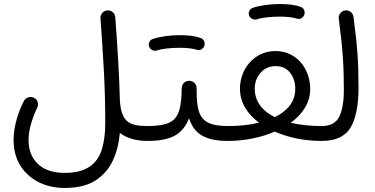

<svg xmlns="http://www.w3.org/2000/svg" viewBox="-20 -679 1845 945"><path d="M46.9 11.2C46.9 57.6 57.6 98.6 79.1 134.3C122.1 204.6 200.7 246.1 298.8 246.1C360.8 246.1 411.1 233.9 449.7 209.5C487.8 184.6 516.6 151.9 535.6 110.8C554.7 69.3 565.9 24.4 569.8 -24.9C604.5 1.5 649.9 14.6 706.5 14.6H707C728 14.6 743.2 -2 743.2 -22C743.2 -43 728 -58.6 707 -58.6H706.5C610.4 -58.6 579.1 -83 570.3 -178.7C566.9 -311.5 558.6 -443.4 547.4 -593.8C545.9 -614.7 529.3 -627.9 511.2 -627.9H508.3C488.3 -626.5 474.6 -609.4 474.6 -591.8V-588.9C481.4 -493.7 487.3 -404.8 491.7 -322.3C496.1 -239.3 498 -155.8 498 -72.3C498 -21.5 492.2 22 480.5 58.6C456.5 131.3 401.9 171.9 298.8 171.9C241.2 171.9 197.3 157.2 166.5 127.9C135.7 98.1 120.6 59.6 120.6 11.2C120.6 -15.6 125 -43.5 133.8 -72.3C142.1 -101.1 151.9 -126.5 163.1 -148.4C165.5 -153.8 167 -159.7 167 -165C167 -172.9 165 -189.5 147 -197.8C141.6 -200.2 136.2 -201.7 130.9 -201.7C123 -201.7 106.4 -199.2 97.2 -181.2C70.3 -127.9 46.9 -59.6 46.9 11.2Z M669.9 -22C669.9 -2 687 14.6 707 14.6C762.7 14.6 806.6 6.3 838.4 -10.3C870.1 -26.9 894 -55.7 910.6 -96.7C923.8 -56.2 945.3 -27.3 976.1 -10.7C1006.3 6.3 1048.3 14.6 1102.5 14.6H1103C1124 14.6 1139.2 -2 1139.2 -22C1139.2 -43 1124 -58.6 1103 -58.6H1102.5C1058.1 -58.6 1024.9 -64.5 1002.9 -76.2C958 -99.1 947.8 -150.4 947.8 -231.9V-242.7V-245.1C947.8 -262.7 934.6 -279.8 913.6 -281.2H910.6C893.1 -281.2 876 -269 874.5 -246.1C874 -198.7 870.1 -161.6 861.8 -134.3C853.5 -106.9 837.9 -87.4 814.5 -76.2C790.5 -64.5 754.9 -58.6 707 -58.6C687 -58.6 669.9 -43 669.9 -22ZM713.4 -450.7C718.8 -435.5 732.4 -429.2 742.7 -429.2C745.1 -429.2 748 -429.7 751 -430.2C777.8 -439.5 821.8 -443.8 866.7 -443.8C900.4 -443.8 927.7 -440.4 948.7 -434.1C952.1 -433.1 955.1 -432.6 958.5 -432.6C967.8 -432.6 976.1 -437.5 982.9 -447.3C985.8 -452.1 987.3 -457 987.3 -462.4C987.3 -468.3 986.3 -482.4 970.7 -490.7C944.8 -501 910.2 -505.9 866.7 -505.9C819.8 -505.9 768.6 -499.5 733.9 -487.8C717.8 -483.4 711.9 -468.8 711.9 -459C711.9 -456.5 712.4 -453.6 713.4 -450.7Z M1066.4 -22C1066.4 -2 1083 14.6 1103 14.6C1181.6 14.6 1263.7 -1.5 1332.5 -31.2C1402.8 -0.5 1480 14.6 1563.5 14.6H1564C1585 14.6 1600.1 -2 1600.1 -22C1600.1 -43 1585 -58.6 1564 -58.6H1563.5C1507.3 -58.6 1456.5 -64 1411.1 -74.7C1469.2 -117.2 1506.8 -173.3 1506.8 -240.2C1506.8 -343.3 1438 -427.7 1336.9 -427.7C1303.2 -427.7 1272.9 -419.4 1246.6 -402.8C1193.4 -369.1 1161.1 -310.1 1161.1 -241.7C1161.1 -173.8 1197.8 -117.7 1254.9 -75.2C1209.5 -64 1158.7 -58.6 1103 -58.6C1083 -58.6 1066.4 -43 1066.4 -22ZM1233.9 -241.7C1233.9 -273.4 1243.7 -299.8 1262.7 -321.3C1281.7 -342.8 1306.6 -353.5 1336.9 -353.5C1366.7 -353.5 1390.6 -342.8 1407.7 -321.3C1424.8 -299.3 1433.1 -272.5 1433.1 -240.2C1433.1 -178.2 1394.5 -132.3 1332.5 -102.5C1271.5 -132.3 1233.9 -179.2 1233.9 -241.7ZM1205.6 -604C1210.9 -588.9 1224.6 -582.5 1234.9 -582.5C1237.3 -582.5 1240.2 -583 1243.2 -583.5C1270 -592.8 1314 -597.2 1358.9 -597.2C1392.6 -597.2 1419.9 -593.8 1440.9 -587.4C1444.3 -586.4 1447.3 -585.9 1450.7 -585.9C1460 -585.9 1468.3 -590.8 1475.1 -600.6C1478 -605.5 1479.5 -610.4 1479.5 -615.7C1479.5 -621.6 1478.5 -635.7 1462.9 -644C1437 -654.3 1402.3 -659.2 1358.9 -659.2C1312 -659.2 1260.7 -652.8 1226.1 -641.1C1210 -636.7 1204.1 -622.1 1204.1 -612.3C1204.1 -609.9 1204.6 -606.9 1205.6 -604Z M1527.3 -22C1527.3 -2 1543.9 14.6 1564 14.6C1631.8 14.6 1679.2 -7.3 1705.6 -51.3C1731.4 -95.2 1744.6 -160.6 1744.6 -247.6C1744.6 -375 1738.8 -455.1 1719.7 -596.2C1717.3 -615.7 1700.2 -627.9 1684.6 -627.9C1682.6 -627.9 1680.7 -627.9 1678.7 -627.4C1659.2 -625 1647 -607.4 1647 -591.8C1647 -589.8 1647 -587.9 1647.5 -586.4C1667.5 -429.7 1672.4 -355.5 1672.4 -236.3C1672.4 -179.2 1665 -135.7 1649.9 -105C1634.8 -74.2 1606 -58.6 1564 -58.6C1543.9 -58.6 1527.3 -43 1527.3 -22Z"/></svg>

Font: Mikhak
Style: Regular
Weight: 400
Designer: Amin Abedi
Version: Version 3.2